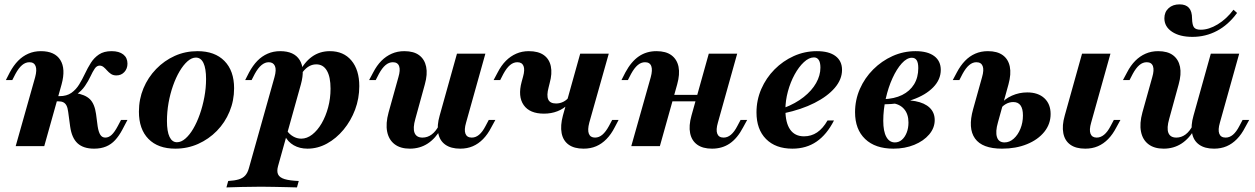

<svg xmlns="http://www.w3.org/2000/svg" viewBox="-20 -660 5667 867"><path d="M404.8 11.3Q356.5 11.3 330.2 -12.9Q304 -37.1 296.8 -88.7L287.9 -154.8Q285.5 -173.4 280.2 -183.5Q275 -193.5 266.1 -198Q257.3 -202.4 244.4 -202.4H217.7L222.6 -225.8H248.4Q281.5 -225.8 302.4 -240.7Q323.4 -255.6 337.5 -278.6Q351.6 -301.6 363.7 -327.4Q375.8 -353.2 390.3 -376.2Q404.8 -399.2 427 -414.1Q449.2 -429 483.9 -429Q517.7 -429 536.7 -414.1Q555.6 -399.2 555.6 -372.6Q555.6 -350 541.5 -334.7Q527.4 -319.4 505.6 -319.4Q491.1 -319.4 481 -326.2Q471 -333.1 463.3 -341.9Q455.6 -350.8 447.6 -357.3Q439.5 -363.7 429.8 -363.7Q416.9 -363.7 407.7 -350Q398.4 -336.3 388.7 -315.3Q379 -294.4 363.7 -271.8Q348.4 -249.2 323.4 -232.3L318.5 -240.3Q364.5 -233.1 385.9 -212.1Q407.3 -191.1 413.7 -145.2L421 -89.5Q425 -63.7 433.1 -51.2Q441.1 -38.7 455.6 -38.7Q471 -38.7 484.3 -51.2Q497.6 -63.7 512.1 -91.1L526.6 -118.5H555.6L532.3 -74.2Q517.7 -46.8 500 -27.4Q482.3 -8.1 458.9 1.6Q435.5 11.3 404.8 11.3ZM50.8 0 138.7 -311.3Q147.6 -344.4 140.7 -361.7Q133.9 -379 112.9 -379Q95.2 -379 79.8 -366.1Q64.5 -353.2 50 -326.6L35.5 -298.4H6.5L24.2 -333.1Q41.1 -364.5 61.7 -385.5Q82.3 -406.5 108.1 -417.7Q133.9 -429 164.5 -429Q227.4 -429 252.4 -389.1Q277.4 -349.2 258.1 -279L179.8 0Z M771.8 11.3Q693.5 11.3 650.4 -32.7Q607.3 -76.6 607.3 -155.6Q607.3 -212.1 627.8 -261.3Q648.4 -310.5 685.1 -348.4Q721.8 -386.3 769.4 -407.7Q816.9 -429 871.8 -429Q950 -429 993.5 -384.7Q1037.1 -340.3 1037.1 -261.3Q1037.1 -205.6 1016.5 -156Q996 -106.5 959.3 -69Q922.6 -31.5 874.6 -10.1Q826.6 11.3 771.8 11.3ZM779 -17.7Q798.4 -17.7 817.3 -34.3Q836.3 -50.8 852.8 -79Q869.4 -107.3 882.3 -144Q895.2 -180.6 902.8 -221.4Q910.5 -262.1 910.5 -303.2Q910.5 -350.8 898.8 -375.4Q887.1 -400 864.5 -400Q846 -400 827 -383.5Q808.1 -366.9 791.1 -338.3Q774.2 -309.7 761.3 -273Q748.4 -236.3 741.1 -195.6Q733.9 -154.8 733.9 -113.7Q733.9 -66.1 745.6 -41.9Q757.3 -17.7 779 -17.7Z M1002.4 186.3 1010.5 157.3Q1039.5 155.6 1058.1 150Q1076.6 144.4 1087.5 132.3Q1098.4 120.2 1104 99.2L1219.4 -311.3Q1229 -345.2 1221.4 -362.1Q1213.7 -379 1193.5 -379Q1176.6 -379 1160.9 -366.1Q1145.2 -353.2 1130.6 -326.6L1116.1 -298.4H1087.1L1104.8 -333.1Q1121.8 -364.5 1142.3 -385.5Q1162.9 -406.5 1188.7 -417.7Q1214.5 -429 1245.2 -429Q1308.1 -429 1333.1 -389.1Q1358.1 -349.2 1338.7 -279L1235.5 90.3Q1229 113.7 1235.9 127.8Q1242.7 141.9 1265.3 148.8Q1287.9 155.6 1329 157.3L1321 186.3Q1302.4 185.5 1275.8 185.1Q1249.2 184.7 1219 183.9Q1188.7 183.1 1158.9 183.1Q1112.9 183.1 1070.6 184.3Q1028.2 185.5 1002.4 186.3ZM1368.5 11.3Q1333.1 11.3 1306.5 -4Q1279.8 -19.4 1266.9 -46L1275.8 -70.2Q1286.3 -54 1303.6 -44Q1321 -33.9 1340.3 -33.9Q1366.1 -33.9 1389.9 -52.4Q1413.7 -71 1432.3 -102.8Q1450.8 -134.7 1461.7 -175Q1472.6 -215.3 1472.6 -259.7Q1472.6 -312.9 1456 -341.1Q1439.5 -369.4 1408.1 -369.4Q1387.9 -369.4 1370.6 -357.7Q1353.2 -346 1337.9 -321.8L1329 -329Q1353.2 -378.2 1388.3 -403.6Q1423.4 -429 1469.4 -429Q1531.5 -429 1566.9 -386.7Q1602.4 -344.4 1602.4 -271Q1602.4 -215.3 1583.5 -164.9Q1564.5 -114.5 1531.5 -74.6Q1498.4 -34.7 1456.5 -11.7Q1414.5 11.3 1368.5 11.3Z M1830.6 11.3Q1787.9 11.3 1761.7 -8.9Q1735.5 -29 1728.2 -65.7Q1721 -102.4 1734.7 -152.4L1779 -311.3Q1788.7 -343.5 1782.3 -361.3Q1775.8 -379 1754 -379Q1736.3 -379 1721 -366.1Q1705.6 -353.2 1691.1 -326.6L1676.6 -298.4H1646.8L1665.3 -333.1Q1681.5 -364.5 1702.4 -385.5Q1723.4 -406.5 1749.2 -417.7Q1775 -429 1805.6 -429Q1848.4 -429 1873 -410.5Q1897.6 -391.9 1904.4 -358.5Q1911.3 -325 1898.4 -279L1855.6 -123.4Q1843.5 -81.5 1852 -60.1Q1860.5 -38.7 1887.9 -38.7Q1910.5 -38.7 1929.4 -52.8Q1948.4 -66.9 1962.9 -95.2L1972.6 -80.6Q1946.8 -34.7 1911.3 -11.7Q1875.8 11.3 1830.6 11.3ZM2058.1 11.3Q2016.1 11.3 1990.7 -6.9Q1965.3 -25 1958.9 -58.9Q1952.4 -92.7 1965.3 -137.9L2043.5 -417.7H2171.8L2084.7 -106.5Q2075 -73.4 2081.9 -56Q2088.7 -38.7 2110.5 -38.7Q2128.2 -38.7 2143.5 -51.6Q2158.9 -64.5 2172.6 -91.1L2187.1 -118.5H2216.9L2198.4 -84.7Q2182.3 -53.2 2161.3 -31.9Q2140.3 -10.5 2114.9 0.4Q2089.5 11.3 2058.1 11.3Z M2615.3 11.3Q2572.6 11.3 2547.6 -6.9Q2522.6 -25 2516.1 -58.9Q2509.7 -92.7 2521.8 -137.9L2600 -417.7H2729L2641.1 -106.5Q2632.3 -73.4 2639.1 -56Q2646 -38.7 2666.9 -38.7Q2684.7 -38.7 2700 -51.6Q2715.3 -64.5 2729.8 -91.1L2744.4 -118.5H2773.4L2755.6 -84.7Q2739.5 -53.2 2718.5 -31.9Q2697.6 -10.5 2672.2 0.4Q2646.8 11.3 2615.3 11.3ZM2436.3 -146.8Q2371.8 -146.8 2344.8 -185.5Q2317.7 -224.2 2335.5 -290.3L2341.9 -313.7Q2350.8 -345.2 2344 -362.1Q2337.1 -379 2316.1 -379Q2298.4 -379 2283.1 -366.1Q2267.7 -353.2 2253.2 -326.6L2238.7 -298.4H2208.9L2227.4 -333.1Q2243.5 -364.5 2264.5 -385.5Q2285.5 -406.5 2311.3 -417.7Q2337.1 -429 2367.7 -429Q2410.5 -429 2435.5 -411.3Q2460.5 -393.5 2467.3 -360.9Q2474.2 -328.2 2462.1 -284.7L2457.3 -265.3Q2447.6 -229 2455.6 -210.9Q2463.7 -192.7 2491.1 -192.7Q2508.9 -192.7 2524.6 -200.8Q2540.3 -208.9 2551.6 -224.2L2546 -189.5Q2525 -168.5 2497.2 -157.7Q2469.4 -146.8 2436.3 -146.8Z M2830.6 0 2918.5 -311.3Q2927.4 -343.5 2921 -361.3Q2914.5 -379 2892.7 -379Q2875 -379 2859.7 -366.1Q2844.4 -353.2 2829.8 -326.6L2815.3 -298.4H2786.3L2804 -333.1Q2830.6 -382.3 2864.9 -405.6Q2899.2 -429 2944.4 -429Q2987.1 -429 3012.1 -410.5Q3037.1 -391.9 3044 -358.5Q3050.8 -325 3037.9 -279L2959.7 0ZM2954.8 -202.4 2962.9 -231.5H3190.3L3182.3 -202.4ZM3195.2 11.3Q3153.2 11.3 3128.2 -6.9Q3103.2 -25 3096.4 -58.5Q3089.5 -91.9 3102.4 -137.9L3180.6 -417.7H3308.9L3221.8 -106.5Q3212.1 -73.4 3219 -56Q3225.8 -38.7 3247.6 -38.7Q3265.3 -38.7 3280.6 -51.6Q3296 -64.5 3309.7 -91.1L3324.2 -118.5H3354L3335.5 -84.7Q3309.7 -35.5 3275.4 -12.1Q3241.1 11.3 3195.2 11.3Z M3558.1 11.3Q3482.3 11.3 3439.1 -32.3Q3396 -75.8 3396 -152.4Q3396 -208.1 3417.7 -258.1Q3439.5 -308.1 3477.4 -346.4Q3515.3 -384.7 3564.5 -406.9Q3613.7 -429 3668.5 -429Q3723.4 -429 3752.8 -406.9Q3782.3 -384.7 3782.3 -344.4Q3782.3 -301.6 3749.6 -263.3Q3716.9 -225 3658.1 -195.2Q3599.2 -165.3 3519.4 -148.4L3520.2 -172.6Q3572.6 -192.7 3609.3 -221.8Q3646 -250.8 3665.3 -285.1Q3684.7 -319.4 3684.7 -354.8Q3684.7 -378.2 3677 -389.5Q3669.4 -400.8 3655.6 -400.8Q3633.1 -400.8 3610.1 -379.4Q3587.1 -358.1 3568.1 -323.4Q3549.2 -288.7 3537.9 -247.2Q3526.6 -205.6 3526.6 -164.5Q3526.6 -105.6 3548 -75Q3569.4 -44.4 3610.5 -44.4Q3643.5 -44.4 3669.8 -62.1Q3696 -79.8 3716.9 -116.1H3746Q3713.7 -52.4 3667.3 -20.6Q3621 11.3 3558.1 11.3Z M4014.5 11.3Q3932.3 11.3 3886.7 -32.3Q3841.1 -75.8 3841.1 -153.2Q3841.1 -208.9 3862.9 -258.5Q3884.7 -308.1 3923 -346.4Q3961.3 -384.7 4010.5 -406.9Q4059.7 -429 4114.5 -429Q4168.5 -429 4198.4 -406.9Q4228.2 -384.7 4228.2 -344.4Q4228.2 -300.8 4194 -265.7Q4159.7 -230.6 4101.2 -210.1Q4042.7 -189.5 3967.7 -188.7L3969.4 -212.1Q4018.5 -213.7 4053.6 -231Q4088.7 -248.4 4107.7 -279.4Q4126.6 -310.5 4126.6 -352.4Q4126.6 -376.6 4119.4 -387.9Q4112.1 -399.2 4097.6 -399.2Q4075 -399.2 4052 -373.8Q4029 -348.4 4010.1 -306.9Q3991.1 -265.3 3979.8 -214.9Q3968.5 -164.5 3968.5 -114.5Q3968.5 -66.9 3982.3 -41.9Q3996 -16.9 4021 -16.9Q4038.7 -16.9 4052.4 -28.6Q4066.1 -40.3 4074.2 -60.9Q4082.3 -81.5 4082.3 -106.5Q4082.3 -145.2 4062.1 -168.1Q4041.9 -191.1 4005.6 -194.4L4011.3 -203.2Q4071 -211.3 4113.3 -203.2Q4155.6 -195.2 4178.2 -173.4Q4200.8 -151.6 4200.8 -117.7Q4200.8 -82.3 4175.8 -52.8Q4150.8 -23.4 4108.5 -6Q4066.1 11.3 4014.5 11.3Z M4880.6 11.3Q4837.9 11.3 4812.9 -6.9Q4787.9 -25 4781.5 -58.9Q4775 -92.7 4787.9 -137.9L4866.1 -417.7H4994.4L4907.3 -106.5Q4897.6 -73.4 4904.4 -56Q4911.3 -38.7 4932.3 -38.7Q4950 -38.7 4965.7 -51.6Q4981.5 -64.5 4995.2 -91.1L5009.7 -118.5H5039.5L5021 -84.7Q5004.8 -53.2 4983.9 -31.9Q4962.9 -10.5 4937.5 0.4Q4912.1 11.3 4880.6 11.3ZM4504.8 11.3Q4415.3 11.3 4382.7 -34.7Q4350 -80.6 4374.2 -166.9L4414.5 -311.3Q4424.2 -344.4 4417.3 -361.7Q4410.5 -379 4388.7 -379Q4371.8 -379 4356.5 -366.1Q4341.1 -353.2 4326.6 -326.6L4312.1 -298.4H4282.3L4300.8 -333.1Q4316.9 -363.7 4337.5 -385.1Q4358.1 -406.5 4383.9 -417.7Q4409.7 -429 4441.1 -429Q4483.1 -429 4508.1 -410.9Q4533.1 -392.7 4539.9 -359.3Q4546.8 -325.8 4533.9 -279L4486.3 -107.3Q4474.2 -65.3 4481.9 -41.1Q4489.5 -16.9 4516.1 -16.9Q4538.7 -16.9 4557.7 -33.9Q4576.6 -50.8 4587.9 -78.6Q4599.2 -106.5 4599.2 -138.7Q4599.2 -199.2 4555.6 -199.2Q4537.1 -199.2 4520.2 -189.1Q4503.2 -179 4493.5 -161.3L4496 -187.1Q4516.9 -213.7 4549.6 -228.2Q4582.3 -242.7 4618.5 -242.7Q4667.7 -242.7 4696 -216.5Q4724.2 -190.3 4724.2 -145.2Q4724.2 -100 4695.6 -64.5Q4666.9 -29 4617.3 -8.9Q4567.7 11.3 4504.8 11.3Z M5234.7 11.3Q5191.9 11.3 5165.7 -8.9Q5139.5 -29 5132.3 -65.7Q5125 -102.4 5138.7 -152.4L5183.1 -311.3Q5192.7 -343.5 5186.3 -361.3Q5179.8 -379 5158.1 -379Q5140.3 -379 5125 -366.1Q5109.7 -353.2 5095.2 -326.6L5080.6 -298.4H5050.8L5069.4 -333.1Q5085.5 -364.5 5106.5 -385.5Q5127.4 -406.5 5153.2 -417.7Q5179 -429 5209.7 -429Q5252.4 -429 5277 -410.5Q5301.6 -391.9 5308.5 -358.5Q5315.3 -325 5302.4 -279L5259.7 -123.4Q5247.6 -81.5 5256 -60.1Q5264.5 -38.7 5291.9 -38.7Q5314.5 -38.7 5333.5 -52.8Q5352.4 -66.9 5366.9 -95.2L5376.6 -80.6Q5350.8 -34.7 5315.3 -11.7Q5279.8 11.3 5234.7 11.3ZM5462.1 11.3Q5420.2 11.3 5394.8 -6.9Q5369.4 -25 5362.9 -58.9Q5356.5 -92.7 5369.4 -137.9L5447.6 -417.7H5575.8L5488.7 -106.5Q5479 -73.4 5485.9 -56Q5492.7 -38.7 5514.5 -38.7Q5532.3 -38.7 5547.6 -51.6Q5562.9 -64.5 5576.6 -91.1L5591.1 -118.5H5621L5602.4 -84.7Q5586.3 -53.2 5565.3 -31.9Q5544.4 -10.5 5519 0.4Q5493.5 11.3 5462.1 11.3ZM5364.5 -493.5Q5307.3 -493.5 5272.6 -516.5Q5237.9 -539.5 5237.9 -577.4Q5237.9 -605.6 5256.9 -623Q5275.8 -640.3 5306.5 -640.3Q5334.7 -640.3 5348.8 -624.6Q5362.9 -608.9 5362.9 -575.8Q5363.7 -546.8 5371.8 -536.3Q5379.8 -525.8 5402.4 -525.8Q5438.7 -525.8 5478.6 -550Q5518.5 -574.2 5550 -616.1L5566.1 -601.6Q5526.6 -547.6 5475.4 -520.6Q5424.2 -493.5 5364.5 -493.5Z"/></svg>

Font: Playfair 5pt SemiExpanded Light ExtraBold
Style: Italic
Weight: 800
Italic angle: -15.6°
Version: Version 2.001;gftools[0.9.30]